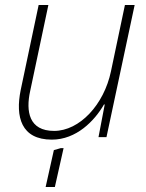

<svg xmlns="http://www.w3.org/2000/svg" viewBox="-20 -550 587 770"><path d="M188 10C286 10 359 -65 397 -131H400L375 0H407L520 -530H481L425 -264C397 -130 299 -25 197 -25C96 -25 83 -103 101 -185L174 -530H135L63 -189C41 -81 65 10 188 10ZM163 200H200L235 44H224L196 52Z"/></svg>

Font: Noto Sans ExtraLight
Style: Italic
Weight: 200
Italic angle: -12°
Designer: Monotype Design Team
Foundry: Monotype Imaging Inc.
Version: Version 2.013